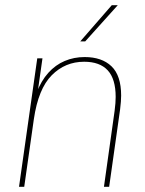

<svg xmlns="http://www.w3.org/2000/svg" viewBox="-20 -717 557 737"><path d="M53 0 123 -493H143L124 -359L120 -360Q138 -407 165.5 -437.5Q193 -468 228.5 -483Q264 -498 305 -498Q371 -498 408 -462.5Q445 -427 445 -350Q445 -340 444 -326.5Q443 -313 441 -297L399 0H379L420 -292Q422 -306 423 -320.5Q424 -335 424 -345Q424 -414 393.5 -447Q363 -480 303 -480Q230 -480 178.5 -428Q127 -376 110 -260L73 0ZM288 -558 409 -697H432L307 -558Z"/></svg>

Font: Hanken Grotesk Thin
Style: Italic
Weight: 250
Italic angle: -8°
Designer: Alfredo Marco Pradil
Foundry: Hanken Design Co.
Version: Version 3.013